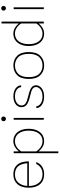

<svg xmlns="http://www.w3.org/2000/svg" viewBox="1042 -1764 956 3079"><g transform="rotate(-90 1519.5 -225.0)"><path d="M75.7 -239.3Q76.2 -143.6 123.8 -82Q171.4 -20.5 264.2 -20.5Q330.1 -20.5 371.1 -50.8Q412.1 -81.1 428.2 -121.1H459.5Q437 -61 386.7 -27.8Q336.4 5.4 264.2 5.4Q163.1 5.4 105.7 -59.6Q48.3 -124.5 48.3 -241.7Q48.3 -359.9 106.2 -423.8Q164.1 -487.8 259.3 -487.8Q335.9 -487.8 382.8 -455.6Q429.7 -423.3 450.7 -367.2Q471.7 -311 470.2 -239.3ZM76.7 -265.1H440.9Q437 -320.3 419.2 -365Q401.4 -409.7 363.3 -436Q325.2 -462.4 259.3 -462.4Q175.3 -462.4 128.7 -407.2Q82 -352.1 76.7 -265.1Z M601.6 -483.4H630.9V-400.9Q663.6 -441.4 705.1 -464.8Q746.6 -488.3 795.4 -488.3Q856.4 -488.3 900.6 -457.5Q944.8 -426.8 969 -371.6Q993.2 -316.4 993.2 -242.2Q993.2 -168.5 969 -112.8Q944.8 -57.1 900.4 -26.1Q856 4.9 794.9 4.9Q746.1 4.9 704.8 -18.6Q663.6 -42 630.9 -82.5V232.9H601.6ZM631.3 -119.6Q661.6 -75.2 703.6 -47.9Q745.6 -20.5 794.4 -20.5Q873.5 -20.5 918.5 -81.1Q963.4 -141.6 963.4 -242.7Q963.4 -343.3 918.5 -403.1Q873.5 -462.9 794.4 -462.9Q745.6 -462.9 703.6 -435.8Q661.6 -408.7 631.3 -363.8L630.9 -364.3V-119.1Z M1114.7 -645.5Q1114.7 -661.1 1125.2 -672.1Q1135.7 -683.1 1152.3 -683.1Q1169.4 -683.1 1179.7 -672.1Q1189.9 -661.1 1189.9 -645.5Q1189.9 -629.9 1179.7 -618.7Q1169.4 -607.4 1152.3 -607.4Q1135.7 -607.4 1125.2 -618.7Q1114.7 -629.9 1114.7 -645.5ZM1138.2 -483.4H1167.5V0H1138.2Z M1512.2 -487.8Q1594.7 -487.8 1642.3 -451.2Q1689.9 -414.6 1689.9 -363.8H1660.6Q1660.6 -403.3 1621.6 -432.9Q1582.5 -462.4 1512.7 -462.4Q1445.8 -462.4 1406.5 -431.2Q1367.2 -399.9 1367.2 -358.4Q1367.2 -317.4 1398.9 -293.7Q1430.7 -270 1513.2 -250.5Q1610.8 -229 1650.9 -200.7Q1690.9 -172.4 1690.9 -125Q1690.9 -90.3 1668.7 -60.5Q1646.5 -30.8 1606 -12.9Q1565.4 4.9 1510.3 4.9Q1453.6 4.9 1412.1 -12.2Q1370.6 -29.3 1348.1 -57.9Q1325.7 -86.4 1325.7 -119.6H1355.5Q1355.5 -81.1 1397.2 -51Q1439 -21 1510.7 -21Q1580.6 -21 1621.8 -52.2Q1663.1 -83.5 1663.1 -125Q1663.1 -161.1 1631.6 -181.9Q1600.1 -202.6 1518.6 -219.7Q1419.9 -242.7 1379.6 -273.9Q1339.4 -305.2 1339.4 -358.4Q1339.4 -393.6 1360.4 -423.1Q1381.3 -452.6 1420.2 -470.2Q1459 -487.8 1512.2 -487.8Z M2008.3 -487.8Q2103.5 -487.8 2163.8 -426.8Q2224.1 -365.7 2224.1 -241.7Q2224.1 -117.7 2163.8 -56.2Q2103.5 5.4 2008.3 5.4Q1913.1 5.4 1852.8 -56.2Q1792.5 -117.7 1792.5 -241.7Q1792.5 -365.7 1852.8 -426.8Q1913.1 -487.8 2008.3 -487.8ZM2008.3 -462.4Q1925.8 -462.4 1873.8 -408.7Q1821.8 -355 1821.8 -241.7Q1821.8 -128.4 1873.8 -74.5Q1925.8 -20.5 2008.3 -20.5Q2090.8 -20.5 2142.8 -74.5Q2194.8 -128.4 2194.8 -241.7Q2194.8 -355 2142.8 -408.7Q2090.8 -462.4 2008.3 -462.4Z M2320.8 -241.2Q2320.8 -315.4 2345 -370.8Q2369.1 -426.3 2413.8 -457.3Q2458.5 -488.3 2519 -488.3Q2567.4 -488.3 2608.6 -465.1Q2649.9 -441.9 2682.6 -401.4V-678.2H2711.9V0H2682.6V-82Q2649.9 -41.5 2608.4 -18.3Q2566.9 4.9 2518.6 4.9Q2458 4.9 2413.6 -25.9Q2369.1 -56.6 2345 -112.1Q2320.8 -167.5 2320.8 -241.2ZM2350.6 -240.7Q2350.6 -140.1 2395.5 -80.3Q2440.4 -20.5 2519.5 -20.5Q2568.8 -20.5 2610.8 -47.9Q2652.8 -75.2 2682.6 -119.6V-363.8Q2652.8 -408.7 2610.8 -435.8Q2568.8 -462.9 2519.5 -462.9Q2440.4 -462.9 2395.5 -402.3Q2350.6 -341.8 2350.6 -240.7Z M2888.2 -645.5Q2888.2 -661.1 2898.7 -672.1Q2909.2 -683.1 2925.8 -683.1Q2942.9 -683.1 2953.1 -672.1Q2963.4 -661.1 2963.4 -645.5Q2963.4 -629.9 2953.1 -618.7Q2942.9 -607.4 2925.8 -607.4Q2909.2 -607.4 2898.7 -618.7Q2888.2 -629.9 2888.2 -645.5ZM2911.6 -483.4H2940.9V0H2911.6Z"/></g></svg>

Font: Estedad-FD Thin
Style: Regular
Weight: 100
Designer: Amin Abedi
Version: Version 7.3